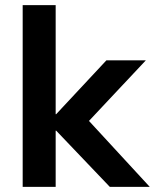

<svg xmlns="http://www.w3.org/2000/svg" viewBox="-20 -725 601 745"><path d="M68 0V-705H196V-282H198L393 -491H546L301 -230L302 -281L561 0H406L198 -218H196V0Z"/></svg>

Font: Nunito Sans 12pt ExtraLight 11pt
Style: Bold
Weight: 700
Version: Version 3.101;gftools[0.9.27]